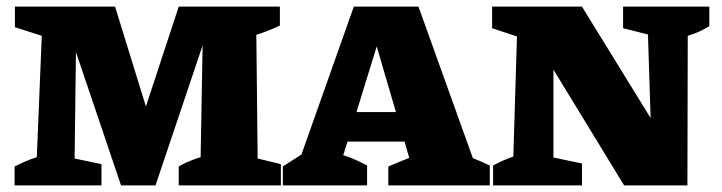

<svg xmlns="http://www.w3.org/2000/svg" viewBox="-20 -559 2176 579"><path d="M757 -81 827 -64V0H519V-57Q548 -74 585 -85L591 -422L449 0H345L209 -402L205 -81L286 -64V0H24V-57Q40 -65 56 -72Q72 -79 91 -85L106 -451L25 -477V-539H327L420 -238L519 -539H824V-482Q791 -466 753 -454Z M1406 -82Q1419 -77 1430.5 -72Q1442 -67 1457 -60V0H1151V-57L1214 -83L1200 -132H1028L1015 -91Q1035 -85 1052.5 -77Q1070 -69 1087 -60V0H833V-57L889 -93L1047 -539H1242ZM1055 -221H1174L1116 -419Z M1859 -539H2119V-480Q2102 -470 2089 -464Q2076 -458 2054 -451L2053 0H1862L1649 -349V-84L1735 -66V0H1467V-60Q1482 -68 1496.5 -74.5Q1511 -81 1528 -87L1539 -449L1464 -474V-539H1735L1942 -203L1934 -455L1859 -474Z"/></svg>

Font: Piazzolla SC ExtraBold
Style: Regular
Weight: 800
Designer: Juan Pablo del Peral
Foundry: Huerta Tipografica
Version: Version 1.330